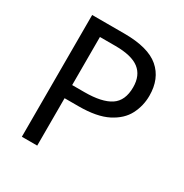

<svg xmlns="http://www.w3.org/2000/svg" viewBox="-165 -845 936 975"><g transform="rotate(30 302.5 -357.0)"><path d="M286 -714Q426 -714 490 -659Q554 -604 554 -504Q554 -445 527.5 -393.5Q501 -342 438.5 -310Q376 -278 269 -278H187V0H97V-714ZM278 -637H187V-355H259Q361 -355 411 -388Q461 -421 461 -500Q461 -569 417 -603Q373 -637 278 -637Z"/></g></svg>

Font: Noto Sans Tifinagh
Style: Regular
Weight: 400
Designer: JamraPatel
Foundry: JamraPatel LLC
Version: Version 2.004; ttfautohint (v1.8.4.7-5d5b)